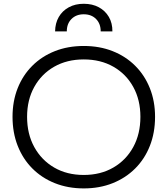

<svg xmlns="http://www.w3.org/2000/svg" viewBox="-20 -1012 909 1042"><path d="M590 -841.5H526.5Q526.5 -883.5 501.2 -909Q476 -934.5 434.5 -934.5Q393.5 -934.5 368 -909Q342.5 -883.5 342.5 -841.5H279Q279.5 -886 299 -919.8Q318.5 -953.5 353.5 -972.5Q388.5 -991.5 434.5 -991.5Q481.5 -991.5 516.5 -972.5Q551.5 -953.5 571 -919.8Q590.5 -886 590 -841.5ZM434.5 10.5Q349 10.5 278 -17.8Q207 -46 155.5 -97.8Q104 -149.5 76 -220.8Q48 -292 48 -378Q48 -463 76 -533.5Q104 -604 155.5 -655.2Q207 -706.5 277.8 -734.5Q348.5 -762.5 434.5 -762.5Q520.5 -762.5 591.2 -734.5Q662 -706.5 713.5 -655.2Q765 -604 793.2 -533.5Q821.5 -463 821.5 -378Q821.5 -292 793.5 -220.8Q765.5 -149.5 713.8 -97.8Q662 -46 591.2 -17.8Q520.5 10.5 434.5 10.5ZM434.5 -62.5Q526 -62.5 595.2 -102.8Q664.5 -143 703.2 -214Q742 -285 742 -378Q742 -470 703.2 -540.2Q664.5 -610.5 595.2 -650Q526 -689.5 434.5 -689.5Q343.5 -689.5 274.2 -650Q205 -610.5 166 -540.2Q127 -470 127 -378Q127 -285 166 -214Q205 -143 274 -102.8Q343 -62.5 434.5 -62.5Z"/></svg>

Font: Hepta Slab ExtraLight
Style: Regular
Weight: 400
Version: Version 1.102